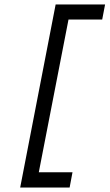

<svg xmlns="http://www.w3.org/2000/svg" viewBox="-20 -736 494 866"><path d="M71 110H294L307 41H155L289 -648H441L454 -716H231Z"/></svg>

Font: Uncut Sans
Style: Italic
Weight: 400
Italic angle: -11°
Designer: Kasper Nordkvist
Foundry: UNCUT.wtf
Version: Version 1.304;Glyphs 3.2 (3246)